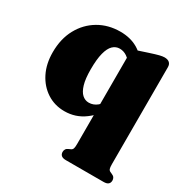

<svg xmlns="http://www.w3.org/2000/svg" viewBox="-166 -636 980 1010"><g transform="rotate(30 324.0 -131.5)"><path d="M369 233Q349.5 233 340.8 225.2Q332 217.5 332 203.5Q332 194 336.8 186.5Q341.5 179 353 174.5L364 169.5Q371.5 166 374.5 157.8Q377.5 149.5 377.5 130V-445.5L462.5 -473.5Q500.5 -486 518.8 -490.5Q537 -495 548.5 -495Q568 -495 578.5 -485.8Q589 -476.5 589 -459V130Q589 149.5 592 157.8Q595 166 602.5 169.5L613.5 174.5Q625 179 629.8 186.5Q634.5 194 634.5 203.5Q634.5 217.5 625.8 225.2Q617 233 597.5 233ZM449 -134Q407 -65.5 353.8 -25.8Q300.5 14 232.5 14Q173 14 126 -16.5Q79 -47 52 -100.5Q25 -154 25 -224.5Q25 -306 58.2 -367Q91.5 -428 149.2 -462Q207 -496 280 -496Q340.5 -496 385 -470.5Q429.5 -445 462 -393L408.5 -357Q386 -389.5 365.8 -403.2Q345.5 -417 321.5 -417Q298 -417 280.2 -400Q262.5 -383 252.8 -345.5Q243 -308 243 -246Q243 -189.5 253.2 -155Q263.5 -120.5 281 -104.8Q298.5 -89 321 -89Q349 -89 371.5 -107.5Q394 -126 414.5 -167.5Z"/></g></svg>

Font: Fraunces Black
Style: Regular
Weight: 900
Version: Version 1.000;[b76b70a41]